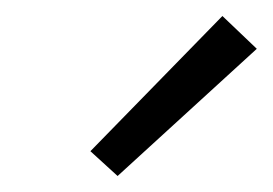

<svg xmlns="http://www.w3.org/2000/svg" viewBox="-20 -716 341 240"><path d="M127 -496 93 -527 258 -696 301 -655Z"/></svg>

Font: EauTestInfant
Style: Italic
Weight: 400
Italic angle: -12°
Designer: Christian Thalmann (Catharsis Fonts)
Version: Version 0.001;PS 000.001;hotconv 1.0.88;makeotf.lib2.5.64775